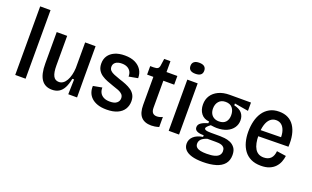

<svg xmlns="http://www.w3.org/2000/svg" viewBox="-92 -1196 3000 1847"><g transform="rotate(20 1408.0 -273.0)"><path d="M67 0V-702H173V0Z M447 13Q374 13 337.5 -40Q301 -93 301 -202V-524H408V-221Q408 -149 426 -114.5Q444 -80 483 -80Q507 -80 526 -93.5Q545 -107 559 -131.5Q573 -156 581.5 -189Q590 -222 592 -261V-524H699V-210L700 0H610L614 -153H596Q585 -95 565.5 -58.5Q546 -22 516.5 -4.5Q487 13 447 13Z M1005 13Q950 13 911.5 -0.5Q873 -14 848.5 -37.5Q824 -61 813.5 -91.5Q803 -122 805 -156L896 -173Q895 -143 907 -120Q919 -97 944.5 -83.5Q970 -70 1009 -70Q1056 -70 1079 -89Q1102 -108 1102 -137Q1102 -161 1087.5 -176.5Q1073 -192 1047 -202.5Q1021 -213 985 -224Q953 -235 922 -247Q891 -259 864.5 -277Q838 -295 822.5 -322Q807 -349 807 -388Q807 -433 829 -466Q851 -499 893 -518Q935 -537 996 -537Q1058 -537 1100.5 -516.5Q1143 -496 1166 -460Q1189 -424 1189 -375L1097 -358Q1098 -387 1086 -408.5Q1074 -430 1051 -442Q1028 -454 995 -454Q954 -454 931.5 -437Q909 -420 909 -391Q909 -368 923.5 -353Q938 -338 964.5 -327.5Q991 -317 1025 -305Q1061 -294 1093 -281Q1125 -268 1150 -250.5Q1175 -233 1189.5 -207Q1204 -181 1204 -143Q1204 -98 1182 -62.5Q1160 -27 1115.5 -7Q1071 13 1005 13Z M1462 10Q1392 10 1357 -29Q1322 -68 1322 -150V-437H1258V-524H1294Q1323 -524 1335.5 -533Q1348 -542 1351 -565L1361 -635H1425V-524H1536V-435H1425V-159Q1425 -124 1439.5 -107.5Q1454 -91 1482 -91Q1495 -91 1509.5 -94.5Q1524 -98 1540 -106V-3Q1517 4 1498 7Q1479 10 1462 10Z M1638 0V-524H1744V0ZM1691 -603Q1656 -603 1638.5 -617Q1621 -631 1621 -659Q1621 -687 1639 -701.5Q1657 -716 1691 -716Q1727 -716 1744.5 -701.5Q1762 -687 1762 -659Q1762 -631 1744 -617Q1726 -603 1691 -603Z M2048 170Q1979 170 1933.5 156.5Q1888 143 1865 117.5Q1842 92 1842 56Q1842 12 1875 -18Q1908 -48 1969 -58V-75Q1925 -74 1900.5 -86Q1876 -98 1876 -124Q1876 -151 1900.5 -168.5Q1925 -186 1972 -199V-217Q1919 -221 1890 -258.5Q1861 -296 1861 -352Q1861 -404 1886 -442.5Q1911 -481 1958.5 -503.5Q2006 -526 2072 -526H2289V-441L2147 -465V-446Q2202 -434 2227.5 -404Q2253 -374 2253 -330Q2253 -288 2230 -254.5Q2207 -221 2164.5 -202Q2122 -183 2062 -183Q2051 -183 2036 -184.5Q2021 -186 2000 -189Q1979 -173 1969 -162Q1959 -151 1959 -143Q1959 -134 1969 -129Q1979 -124 1995 -122.5Q2011 -121 2028 -121H2121Q2138 -121 2167 -118Q2196 -115 2225 -103Q2254 -91 2274.5 -64Q2295 -37 2295 10Q2295 66 2265 101.5Q2235 137 2179.5 153.5Q2124 170 2048 170ZM2054 83Q2105 83 2136.5 74Q2168 65 2182 47.5Q2196 30 2196 7Q2196 -16 2186 -29Q2176 -42 2160 -47.5Q2144 -53 2128 -54Q2112 -55 2100 -55H2014Q1973 -42 1955 -23Q1937 -4 1937 22Q1937 45 1951.5 58.5Q1966 72 1992 77.5Q2018 83 2054 83ZM2060 -250Q2106 -250 2129 -276Q2152 -302 2152 -346Q2152 -392 2128.5 -420.5Q2105 -449 2059 -449Q2014 -449 1989.5 -420.5Q1965 -392 1965 -348Q1965 -319 1976 -297Q1987 -275 2008.5 -262.5Q2030 -250 2060 -250Z M2585 13Q2525 13 2482.5 -7.5Q2440 -28 2413 -64.5Q2386 -101 2373 -149.5Q2360 -198 2360 -254Q2360 -312 2372.5 -363Q2385 -414 2411.5 -453Q2438 -492 2479 -514.5Q2520 -537 2576 -537Q2628 -537 2666.5 -517.5Q2705 -498 2730 -460.5Q2755 -423 2766 -370Q2777 -317 2773 -250L2434 -245V-308L2702 -312L2674 -281Q2678 -338 2666 -375.5Q2654 -413 2631 -431.5Q2608 -450 2576 -450Q2541 -450 2516 -427.5Q2491 -405 2478 -362.5Q2465 -320 2465 -258Q2465 -167 2494 -119Q2523 -71 2583 -71Q2607 -71 2625 -78Q2643 -85 2655.5 -98Q2668 -111 2675 -130Q2682 -149 2684 -172L2780 -158Q2776 -126 2764 -95.5Q2752 -65 2729 -40.5Q2706 -16 2670.5 -1.5Q2635 13 2585 13Z"/></g></svg>

Font: Bricolage Grotesque SemiCondensed Medium
Style: Regular
Weight: 500
Width: 4
Designer: Mathieu Triay
Foundry: Atelier Triay
Version: Version 1.001;gftools[0.9.33.dev8+g029e19f]